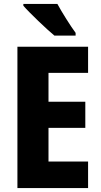

<svg xmlns="http://www.w3.org/2000/svg" viewBox="-20 -950 509 970"><path d="M270 -930H98V-921C129 -885 216 -802 255 -770H362V-784C338 -816 292 -889 270 -930ZM425 0V-134H225V-304H411V-436H225V-582H425V-714H68V0Z"/></svg>

Font: Noto Sans Lao Looped Condensed ExtraBold
Style: Regular
Weight: 800
Width: 3
Designer: Mark Frömberg, Ben Mitchell
Foundry: The Fontpad Ltd
Version: Version 1.002